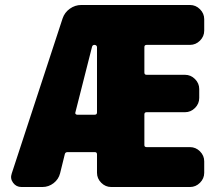

<svg xmlns="http://www.w3.org/2000/svg" viewBox="-20 -750 895 770"><path d="M369 -299V-561Q369 -565 366 -567.5Q363 -570 359 -570Q351 -570 349 -562L282 -298Q281 -295 283.5 -292.5Q286 -290 289 -290H360Q369 -290 369 -299ZM742 -730Q765 -730 782 -713Q799 -696 799 -673V-627Q799 -604 782 -587Q765 -570 742 -570H568Q559 -570 559 -561V-459Q559 -450 568 -450H722Q745 -450 762 -433Q779 -416 779 -393V-357Q779 -334 762 -317Q745 -300 722 -300H568Q559 -300 559 -291V-168Q559 -160 568 -160H742Q765 -160 782 -143Q799 -126 799 -103V-57Q799 -34 782 -17Q765 0 742 0H426Q403 0 386 -17Q369 -34 369 -57V-131Q369 -140 360 -140H251Q242 -140 240 -132L221 -55Q215 -31 195 -15.5Q175 0 150 0H66Q45 0 32.5 -17Q20 -34 27 -54L231 -676Q239 -700 260 -715Q281 -730 306 -730Z"/></svg>

Font: Rounded Mplus 1c Black
Style: Regular
Weight: 900
Version: Version 1.059.20150529